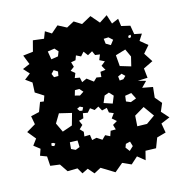

<svg xmlns="http://www.w3.org/2000/svg" viewBox="-82 -799 877 902"><g transform="rotate(-10 356.0 -348.5)"><path d="M331 -10 299 11 271 -16 243 1 224 -26 176 -21 146 -58 100 -60 93 -106 61 -115 69 -147 38 -167 57 -198 21 -235 63 -265 52 -305 92 -318 105 -364 123 -363 130 -390 88 -412 86 -460 54 -479 81 -504 53 -530 87 -548 65 -592 113 -602 122 -655 175 -653 185 -687 216 -671 248 -704 291 -686 326 -709 363 -690 408 -720 447 -682 484 -711 502 -668 534 -685 542 -649 585 -643 596 -601 632 -597 615 -565 653 -539 626 -502 658 -461 613 -434 622 -388 575 -382 613 -375 589 -346 640 -341 639 -290 669 -260 656 -220 691 -187 649 -165 661 -120 618 -104 604 -55 553 -52 546 -8 509 -33 478 0 435 -15 397 23ZM494 -592 474 -607 451 -604 456 -580 479 -569ZM579 -601 569 -599 565 -591 573 -586 579 -591ZM232 -583 215 -599 182 -591 192 -552 225 -560ZM371 -414 386 -431 409 -429V-454L434 -459L419 -481L438 -499L413 -509L421 -535L398 -536L387 -556L365 -541L347 -561L332 -541L309 -550L303 -528L281 -522L290 -499L272 -483L292 -469L285 -446L309 -444L316 -421L339 -434ZM542 -537 494 -518 503 -465 556 -454 563 -500ZM213 -490 194 -500 181 -484 190 -467 211 -469ZM505 -428 487 -418 491 -398 509 -401 521 -415ZM297 -392 276 -390 271 -365 295 -361 314 -376ZM431 -351 409 -341 398 -307 440 -297 451 -333ZM534 -331 504 -323 503 -296 525 -289 552 -302ZM300 -304 285 -310 271 -302 281 -290 294 -289ZM244 -287 183 -296 161 -251 186 -208 233 -229ZM363 -138 379 -157 402 -148 408 -173 433 -175 424 -198 445 -213 423 -229 437 -252 415 -259 409 -282 385 -274 371 -295 351 -282 331 -294 317 -275 294 -277 292 -253 270 -245 282 -223 266 -205 283 -190 282 -168 309 -171 315 -145 337 -152ZM621 -208 580 -256 534 -223 535 -172 582 -175ZM142 -159 132 -164 123 -163V-151L135 -148ZM247 -155 210 -153V-121L231 -113L251 -123ZM489 -107 468 -100 463 -83 480 -64 498 -84Z"/></g></svg>

Font: Rubik Gemstones
Style: Regular
Weight: 400
Designer: Hubert and Fischer, NaN
Foundry: Hubert and Fischer, NaN
Version: Version 2.200